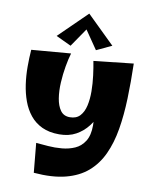

<svg xmlns="http://www.w3.org/2000/svg" viewBox="-110 -1112 968 1222"><g transform="rotate(10 374.5 -501.0)"><path d="M700 -768Q703 -649 699.5 -541.5Q696 -434 680.5 -342Q665 -250 631.5 -177.5Q598 -105 541.5 -56Q485 -7 399.5 15Q314 37 194 27L176 -163Q210 -160 253.5 -156.5Q297 -153 342.5 -157Q388 -161 426.5 -178Q465 -195 489 -233Q513 -271 513 -336Q513 -375 507 -420.5Q501 -466 490.5 -517Q480 -568 468 -624Q456 -680 444 -740ZM310 -242Q245 -242 198.5 -264Q152 -286 121 -324.5Q90 -363 72 -412.5Q54 -462 46 -518Q38 -574 38 -631Q38 -688 42 -741L296 -762Q285 -726 276 -674.5Q267 -623 264 -568.5Q261 -514 268.5 -467Q276 -420 297 -390.5Q318 -361 358 -361Q400 -361 423.5 -386.5Q447 -412 456.5 -454.5Q466 -497 465.5 -547.5Q465 -598 458.5 -648.5Q452 -699 444 -740L587 -638Q586 -588 576.5 -533.5Q567 -479 547 -427Q527 -375 495 -333.5Q463 -292 417.5 -267Q372 -242 310 -242ZM284 -810 186 -856 366 -1032 380 -950ZM448 -810 352 -950 366 -1032 546 -856Z"/></g></svg>

Font: Marhey
Style: Bold
Weight: 700
Designer: Nur Syamsi & Bustanul Arifin
Foundry: Namelatype
Version: Version 1.000